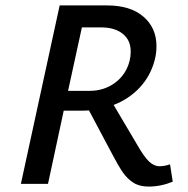

<svg xmlns="http://www.w3.org/2000/svg" viewBox="-20 -678 693 708"><path d="M617 -8Q573 10 528 10Q494 10 471.5 -4.5Q449 -19 432.5 -43Q416 -67 392 -113L308 -271Q300 -270 285 -270H215L157 0H57L200 -658H375Q461 -658 509 -616.5Q557 -575 557 -508Q557 -480 550 -455Q535 -398 495.5 -355.5Q456 -313 399 -291L486 -144Q511 -100 529.5 -82.5Q548 -65 568 -65Q587 -65 607 -72ZM311 -343Q364 -343 404.5 -373Q445 -403 458 -454Q462 -470 462 -488Q462 -530 432.5 -553.5Q403 -577 352 -577H282L231 -343Z"/></svg>

Font: Ysabeau Infant Semibold
Style: Italic
Weight: 600
Italic angle: -12°
Designer: Christian Thalmann (Catharsis Fonts)
Version: Version 0.003